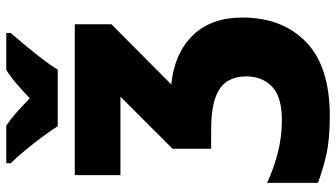

<svg xmlns="http://www.w3.org/2000/svg" viewBox="-244 -562 1046 597"><g transform="rotate(-90 278.5 -263.0)"><path d="M502 -553V-439L315 -253Q412 -243 467.5 -186Q523 -129 523 -32Q523 92 447 166Q371 240 216 240Q144 240 96 229Q48 218 9 203V45Q49 64 99.5 77.5Q150 91 204 91Q276 91 308 60.5Q340 30 340 -20Q340 -53 325.5 -77.5Q311 -102 274.5 -115.5Q238 -129 171 -129H115V-249L277 -411H33V-553ZM185 -606Q172 -627 151.5 -654.5Q131 -682 109 -708.5Q87 -735 70 -752V-766H187Q209 -751 228.5 -733.5Q248 -716 272 -693Q296 -716 317 -734Q338 -752 360 -766H475V-752Q459 -734 437.5 -708Q416 -682 395 -655Q374 -628 361 -606Z"/></g></svg>

Font: Noto Sans SemiCondensed Black
Style: Regular
Weight: 900
Width: 4
Designer: Monotype Design Team
Foundry: Monotype Imaging Inc.
Version: Version 2.013; ttfautohint (v1.8.4.7-5d5b)